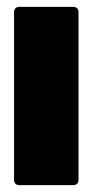

<svg xmlns="http://www.w3.org/2000/svg" viewBox="-20 -540 269 560"><path d="M36 0H194C203 0 209 -6 209 -15V-505C209 -514 203 -520 194 -520H36C27 -520 21 -514 21 -505V-15C21 -6 27 0 36 0Z"/></svg>

Font: Barlow Semi Condensed Black
Style: Regular
Weight: 900
Width: 4
Designer: Jeremy Tribby
Foundry: Tribby Type
Version: Version 1.408;PS 001.408;hotconv 1.0.88;makeotf.lib2.5.64775